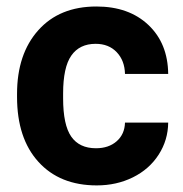

<svg xmlns="http://www.w3.org/2000/svg" viewBox="-20 -558 561 588"><path d="M273.9 -104Q313 -104 337.4 -125.5Q361.8 -147 362.8 -182.6H495.1Q494.6 -128.9 465.8 -84.2Q437 -39.6 387 -14.9Q336.9 9.8 276.4 9.8Q163.1 9.8 97.7 -62.3Q32.2 -134.3 32.2 -261.2V-270.5Q32.2 -392.6 97.2 -465.3Q162.1 -538.1 275.4 -538.1Q374.5 -538.1 434.3 -481.7Q494.1 -425.3 495.1 -331.5H362.8Q361.8 -372.6 337.4 -398.2Q313 -423.8 272.9 -423.8Q223.6 -423.8 198.5 -387.9Q173.3 -352.1 173.3 -271.5V-256.8Q173.3 -175.3 198.2 -139.6Q223.1 -104 273.9 -104Z"/></svg>

Font: Vazir FD
Style: Bold-FD
Weight: 700
Designer: Saber Rastikerdar
Foundry: Saber Rastikerdar
Version: Version 30.1.0